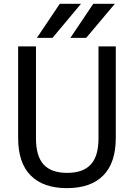

<svg xmlns="http://www.w3.org/2000/svg" viewBox="-20 -976 696 1008"><path d="M75.2 -252V-732.4H168.9V-249Q168.9 -156.2 209 -112.3Q249 -68.4 332.5 -68.4Q416 -68.4 456.5 -112.3Q497.1 -156.2 497.1 -249V-732.4H587.9V-252Q587.9 -121.1 522 -54.7Q456.1 11.7 331.5 11.7Q207 11.7 141.1 -54.7Q75.2 -121.1 75.2 -252ZM255.9 -777.3H173.8L293.9 -956.1H405.3ZM432.6 -777.3H349.6L469.7 -956.1H583Z"/></svg>

Font: irohakakuC Regular
Style: Regular
Weight: 400
Designer: [Source Han Sans]
Ryoko NISHIZUKA Ë•øÂ°öÊ∂ºÂ≠ê (kana & ideographs); Paul D. Hunt (Latin, Greek & Cyrillic); Wenlong ZHAN
Version: Version 1.001.20160904